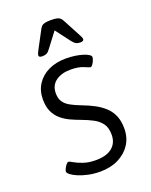

<svg xmlns="http://www.w3.org/2000/svg" viewBox="-138 -792 688 876"><g transform="rotate(-20 206.5 -354.5)"><path d="M196 9Q164 9 137 3Q110 -3 90 -11.5Q70 -20 58.5 -29Q47 -38 47 -45Q47 -50 51.5 -59Q56 -68 62 -75.5Q68 -83 73 -83Q78 -83 93 -74Q108 -65 134 -56Q160 -47 194 -47Q246 -47 273.5 -69.5Q301 -92 301 -132Q301 -166 286.5 -186Q272 -206 247.5 -219Q223 -232 193 -243Q168 -252 144.5 -263Q121 -274 102 -290.5Q83 -307 72 -331Q61 -355 61 -390Q61 -432 81.5 -463.5Q102 -495 138.5 -512.5Q175 -530 223 -530Q246 -530 266.5 -527Q287 -524 303.5 -519Q320 -514 330 -507.5Q340 -501 340 -495Q340 -489 336 -479Q332 -469 326.5 -461.5Q321 -454 316 -454Q312 -454 288 -464.5Q264 -475 226 -475Q181 -475 153.5 -454.5Q126 -434 126 -396Q126 -371 136.5 -355Q147 -339 167.5 -327.5Q188 -316 217 -305Q249 -293 275.5 -279Q302 -265 322.5 -246Q343 -227 354 -201Q365 -175 365 -139Q365 -95 343.5 -62Q322 -29 284 -10Q246 9 196 9ZM126 -576Q118 -576 114 -578.5Q110 -581 110 -586Q110 -591 114 -599Q118 -607 122 -615L163 -692Q168 -702 173.5 -707.5Q179 -713 189.5 -715.5Q200 -718 219 -718Q238 -718 248.5 -715.5Q259 -713 264.5 -707.5Q270 -702 275 -692L316 -615Q322 -604 325 -597.5Q328 -591 328 -586Q328 -581 323.5 -578.5Q319 -576 311 -576Q299 -576 291 -580Q283 -584 272 -598L219 -668L166 -598Q156 -584 147.5 -580Q139 -576 126 -576Z"/></g></svg>

Font: Asap Light
Style: Regular
Weight: 300
Designer: Pablo Cosgaya
Foundry: Omnibus-Type
Version: Version 3.001